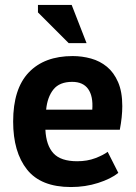

<svg xmlns="http://www.w3.org/2000/svg" viewBox="-20 -740 548 774"><path d="M457 -43Q427 -19 375.5 -2.5Q324 14 266 14Q145 14 89 -56.5Q33 -127 33 -250Q33 -382 96 -448Q159 -514 273 -514Q311 -514 347 -504Q383 -494 411 -471Q439 -448 456 -409Q473 -370 473 -312Q473 -291 470.5 -267Q468 -243 463 -217H163Q166 -154 195.5 -122Q225 -90 291 -90Q332 -90 364.5 -102.5Q397 -115 414 -128ZM271 -410Q220 -410 195.5 -379.5Q171 -349 166 -298H352Q356 -352 335.5 -381Q315 -410 271 -410ZM329 -566H257L133 -690V-720H269Z"/></svg>

Font: PTSans
Style: Bold
Weight: 700
Designer: A.Korolkova, O.Umpeleva, V.Yefimov
Foundry: ParaType Ltd
Version: Version 2.003W OFL